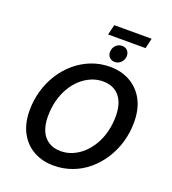

<svg xmlns="http://www.w3.org/2000/svg" viewBox="-171 -1097 1106 1237"><g transform="rotate(20 382.0 -478.0)"><path d="M338 14Q263 14 203 -18.5Q143 -51 108 -114.5Q73 -178 73 -269Q73 -339 92 -404.5Q111 -470 146.5 -525.5Q182 -581 231 -622Q280 -663 339.5 -686Q399 -709 467 -709Q542 -709 602 -676Q662 -643 697 -580Q732 -517 732 -425Q732 -354 713 -289Q694 -224 658.5 -168.5Q623 -113 574.5 -72Q526 -31 466 -8.5Q406 14 338 14ZM350 -89Q392 -89 430.5 -105.5Q469 -122 501 -151.5Q533 -181 557.5 -222.5Q582 -264 595 -315Q608 -366 608 -423Q608 -481 590 -521.5Q572 -562 538 -583.5Q504 -605 455 -605Q413 -605 374.5 -588.5Q336 -572 303.5 -542.5Q271 -513 247 -471.5Q223 -430 210 -379.5Q197 -329 197 -271Q197 -214 215 -173Q233 -132 267.5 -110.5Q302 -89 350 -89ZM381 -900 398 -970H654L638 -900ZM482 -748Q459 -748 445 -762Q431 -776 431 -798Q431 -825 448.5 -843.5Q466 -862 491 -862Q515 -862 528.5 -847.5Q542 -833 542 -811Q542 -786 524 -767Q506 -748 482 -748Z"/></g></svg>

Font: Ubuntu Sans SemiBold
Style: Italic
Weight: 600
Italic angle: -13.5°
Designer: Dalton Maag Ltd
Foundry: Dalton Maag Ltd
Version: Version 1.006